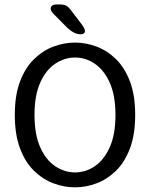

<svg xmlns="http://www.w3.org/2000/svg" viewBox="-20 -812 659 843"><path d="M309.5 10.5Q261.5 10.5 214.8 -7Q168 -24.5 129.5 -62Q91 -99.5 68 -160.2Q45 -221 45 -307.5Q45 -394 68 -454.5Q91 -515 129.5 -552.5Q168 -590 214.8 -607.5Q261.5 -625 309.5 -625Q357 -625 403.8 -607.5Q450.5 -590 489 -552.5Q527.5 -515 550.5 -454.5Q573.5 -394 573.5 -307.5Q573.5 -221 550.5 -160.2Q527.5 -99.5 489 -62Q450.5 -24.5 403.8 -7Q357 10.5 309.5 10.5ZM309.5 -55Q356 -55 396.2 -82.2Q436.5 -109.5 461.8 -165.5Q487 -221.5 487 -307.5Q487 -393 461.8 -449Q436.5 -505 396.2 -532.2Q356 -559.5 309.5 -559.5Q263.5 -559.5 222.5 -532.2Q181.5 -505 156.5 -449Q131.5 -393 131.5 -307.5Q131.5 -221.5 156.5 -165.5Q181.5 -109.5 222.5 -82.2Q263.5 -55 309.5 -55ZM335 -661.5Q320.5 -661.5 306.2 -668.2Q292 -675 276.5 -689L216 -750Q202.5 -763 202.5 -774.5Q202.5 -783 209.5 -787.8Q216.5 -792.5 227 -792.5H241.5Q261.5 -792.5 272 -786.2Q282.5 -780 295 -762.5L337 -707.5Q353 -686.5 353 -676Q353 -668.5 347.5 -665Q342 -661.5 335 -661.5Z"/></svg>

Font: Sono Monospace
Style: Regular
Weight: 400
Designer: Tyler Finck
Foundry: Tyler Finck
Version: Version 2.112